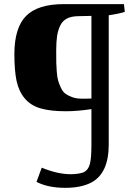

<svg xmlns="http://www.w3.org/2000/svg" viewBox="-20 -727 673 932"><path d="M182.6 86.9Q259.8 118.7 324.2 118.7Q342.3 118.7 362.1 115.5Q381.8 112.3 390.1 106.9Q408.7 96.7 416.3 68.8Q423.8 41 423.8 -24.4V-197.3Q355.5 -187 298.8 -187Q223.6 -187 176 -201.2Q128.4 -215.3 99.9 -249.5Q71.3 -283.7 60.5 -334Q49.8 -384.3 49.8 -463.9Q49.8 -592.3 106.7 -649.7Q163.6 -707 289.6 -707H581.5L585.9 -669.4Q558.1 -660.2 507.8 -652.8V-25.4Q507.8 112.8 424.8 158.2Q373.5 185.5 292.7 184.8Q211.9 184.1 157.2 155.8ZM374 -248Q418 -248 423.8 -249V-649.9L357.9 -648.4Q326.2 -647.9 304.9 -637Q283.7 -626 272.7 -603.5Q261.7 -581.1 257.3 -553.2Q252.9 -525.4 252.9 -484.4Q252.9 -480 252.9 -471.7Q252.9 -439 253.2 -422.6Q253.4 -406.2 255.6 -378.4Q257.8 -350.6 262.2 -335.7Q266.6 -320.8 275.4 -301.5Q284.2 -282.2 296.9 -272.7Q309.6 -263.2 329.1 -255.9Q348.6 -248.5 374 -248Z"/></svg>

Font: Fjord
Style: One
Weight: 400
Designer: Viktoriya Grabowska
Foundry: Viktoriya Grabowska
Version: Version 1.002